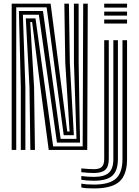

<svg xmlns="http://www.w3.org/2000/svg" viewBox="-20 -820 761 1050"><path d="M43.9 0V-800H256.7L299 -475.7L347.8 -100.6H360.5L336.9 -477L331.9 -800H356.9L361.9 -477L383.9 -80.5H328.5L235 -779.9H68.8V0ZM93.8 0V-343.1L83.3 -759.8H215.1L311.7 -60.4H398.3L384.4 -477L384.2 -800H410L410.1 -477L417.7 -40.2H291.6L192.5 -739.6H105.1L118.8 -343.1V0ZM146.1 0 141.3 -343.1 121.1 -719.5H174.2L270.6 -19.5H432.1L435 -800H459.9L457.1 0H246.5L200.8 -343.9L155.7 -699.4H145.3L166.3 -343.1L171.1 0ZM549.9 -778.3V-800H674.8V-778.3ZM549.9 -691.3V-713.1H674.8V-691.3ZM549.9 -734.8V-756.5H674.8V-734.8ZM493.8 210.5Q469.9 210.5 452.6 209.2Q435.3 207.9 424.7 204.9V184Q438.4 186.8 455.3 188.1Q472.2 189.4 493.8 189.4Q577.4 189.4 613.6 157Q649.8 124.5 649.8 49.5V-600H674.8V49.5Q674.8 135.9 632.8 173.2Q590.9 210.5 493.8 210.5ZM493.8 168.4Q475.7 168.4 458.3 167.2Q440.9 165.9 424.7 163.2V142.6Q442.6 144.9 459.5 146.1Q476.3 147.3 493.8 147.3Q550.7 147.3 575.3 124.6Q599.9 101.9 599.9 49.5V-600H624.8V49.5Q624.8 113.2 594.4 140.8Q564 168.4 493.8 168.4ZM493.8 126.1Q478.3 126.1 461.6 125.1Q444.9 124 424.7 121.6V101Q446.8 103.1 463.7 104.1Q480.5 105.2 493.8 105.2Q523.9 105.2 536.9 92.3Q549.9 79.4 549.9 49.5V-600H574.9V49.5Q574.9 90.6 556.1 108.4Q537.2 126.1 493.8 126.1Z"/></svg>

Font: Big Shoulders Inline Display SC Thin
Style: Regular
Weight: 100
Designer: Patric King
Foundry: XO Type Co
Version: Version 2.002